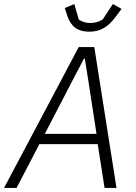

<svg xmlns="http://www.w3.org/2000/svg" viewBox="-41 -931 673 951"><path d="M536 0H477L443 -217H154L41 0H-21L349 -698H426ZM437 -268 396 -535 379 -641H375L319 -534L181 -268ZM402 -774Q359 -774 333.5 -792Q308 -810 294 -848L280 -891L327 -911L349 -835Q360 -826 375 -821.5Q390 -817 406 -817Q424 -817 439 -821.5Q454 -826 468 -835L518 -911L561 -887L532 -848Q504 -810 473 -792Q442 -774 402 -774Z"/></svg>

Font: IBM Plex Sans Light
Style: Italic
Weight: 300
Italic angle: -11.31°
Designer: Mike Abbink, Paul van der Laan, Pieter van Rosmalen
Foundry: Bold Monday
Version: Version 3.201